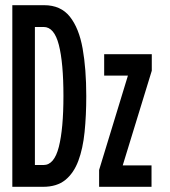

<svg xmlns="http://www.w3.org/2000/svg" viewBox="-20 -720 656 740"><path d="M27.5 0V-700H150Q214 -700 249.2 -655.8Q284.5 -611.5 298.5 -532.8Q312.5 -454 312.5 -350Q312.5 -275 306 -211Q299.5 -147 281.8 -99.8Q264 -52.5 231.5 -26.2Q199 0 146 0ZM114.5 -84H148Q189 -84 206.8 -154Q224.5 -224 224.5 -350Q224.5 -478 206.8 -547Q189 -616 148.5 -616H114.5ZM362 0V-65L473 -428.5H381.5V-511H565V-447.5L453 -82.5H564V0Z"/></svg>

Font: Overpass Mono Medium
Style: Regular
Weight: 500
Monospace: yes
Designer: Delve Withrington, Dave Bailey
Foundry: Delve Fonts LLC
Version: Version 4.000